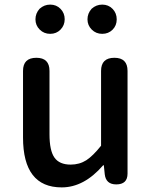

<svg xmlns="http://www.w3.org/2000/svg" viewBox="-20 -801 660 834"><path d="M248 13Q80 13 80 -204V-493Q80 -550 138 -550Q195 -550 195 -493V-218Q195 -147 216.5 -116.5Q238 -86 287 -86Q325 -86 355 -105Q384 -124 419 -168V-493Q419 -550 477 -550Q534 -550 534 -493V-275V-47Q534 0 485 0Q440 0 435 -44L431 -83H428Q345 13 248 13ZM198 -654Q171 -654 152.5 -672.5Q134 -691 134 -717Q134 -743 152 -763Q172 -781 198 -781Q225 -781 243 -762.5Q261 -744 261 -717.5Q261 -691 243 -672.5Q225 -654 198 -654ZM424 -654Q397 -654 378.5 -672.5Q360 -691 360 -717Q360 -743 378 -763Q398 -781 424 -781Q451 -781 469 -762.5Q487 -744 487 -717Q487 -690 469 -672Q451 -654 424 -654Z"/></svg>

Font: GenSenRounded TW M
Style: Regular
Weight: 500
Version: Version 1.501;PS 1;hotconv 16.6.51;makeotf.lib2.5.65220